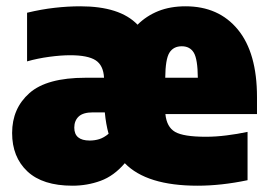

<svg xmlns="http://www.w3.org/2000/svg" viewBox="-20 -579 854 610"><path d="M210 11Q115.5 11 67 -34.5Q18.5 -80 18.5 -156.5Q18.5 -234.5 73.5 -283.2Q128.5 -332 252 -332H310.5Q308.5 -371.5 283.8 -387.5Q259 -403.5 203 -403.5Q173.5 -403.5 136.5 -398.5Q99.5 -393.5 66 -384V-538.5Q111.5 -549.5 153.5 -554.2Q195.5 -559 235 -559Q361 -559 417 -500.5Q445 -528.5 483 -543.8Q521 -559 569.5 -559Q675 -559 735.8 -485Q796.5 -411 796.5 -270.5V-216.5H505.5Q509.5 -175.5 536.2 -160Q563 -144.5 634 -144.5Q665.5 -144.5 699.5 -148.8Q733.5 -153 766.5 -160V-6.5Q683 11 607.5 11Q446 11 376.5 -60.5Q342 -20 299.5 -4.5Q257 11 210 11ZM557.5 -432Q531 -432 518.2 -411.5Q505.5 -391 505 -332H608.5Q608 -391 595.8 -411.5Q583.5 -432 557.5 -432ZM265 -132.5Q281 -132.5 295.5 -137Q310 -141.5 325 -154Q316.5 -184.5 313 -222H275.5Q244 -222 230 -208.8Q216 -195.5 216 -173.5Q216 -132.5 265 -132.5Z"/></svg>

Font: Encode Sans SmCnd Black
Style: Regular
Weight: 900
Width: 4
Designer: Multiple Designers
Foundry: Impallari Type
Version: Version 3.002; ttfautohint (v1.8.3) -l 8 -r 50 -G 200 -x 14 